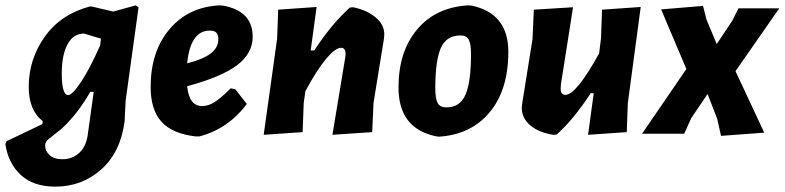

<svg xmlns="http://www.w3.org/2000/svg" viewBox="-73 -498 2922 715"><path d="M267 -474 349 -455 432 -478 443 -471 395 -124 391 -46Q376 69 304 133Q232 197 133 197Q52 197 5 154Q-42 111 -53 39L-49 28L85 -36L86 -47Q34 -87 34 -175Q34 -277 93.5 -361Q153 -445 262 -474ZM157 -224Q157 -144 181 -144Q196 -144 228.5 -192.5Q261 -241 300 -329L303 -354L240 -373Q200 -373 178.5 -333Q157 -293 157 -224ZM159 95Q198 95 224 69.5Q250 44 255 -5L276 -156H263Q218 -76 157 -19L109 19Q95 30 95 44Q95 64 111.5 79.5Q128 95 159 95Z M846 -111Q778 -19 670 10H655Q569 0 528.5 -44.5Q488 -89 488 -174Q488 -306 558 -389Q628 -472 744 -478L758 -477Q868 -457 868 -361Q868 -299 809.5 -255Q751 -211 624 -177Q631 -103 680 -103Q702 -103 725 -117Q748 -131 786 -169L803 -166ZM708 -384Q636 -384 624 -262Q685 -278 712.5 -299.5Q740 -321 740 -352Q740 -369 732.5 -376.5Q725 -384 708 -384Z M909 4 959 -354 963 -462 1106 -472 1084 -310H1097Q1163 -410 1230 -470L1242 -471Q1292 -461 1325.5 -433.5Q1359 -406 1358 -368L1357 -355L1318 -115L1313 -6L1165 4L1213 -286L1214 -297Q1214 -320 1197 -320Q1176 -320 1141.5 -279Q1107 -238 1064 -158L1058 -114L1054 -6Z M1670 -478 1684 -477Q1820 -448 1820 -305Q1820 -164 1751 -80.5Q1682 3 1562 11L1548 9Q1411 -21 1411 -172Q1411 -306 1480.5 -388.5Q1550 -471 1670 -478ZM1642 -366Q1589 -366 1568.5 -319Q1548 -272 1548 -169Q1548 -130 1557 -114Q1566 -98 1589 -98Q1640 -98 1660.5 -145.5Q1681 -193 1681 -296Q1681 -335 1672.5 -350.5Q1664 -366 1642 -366Z M2061 -471 2016 -185 2015 -169Q2014 -145 2033 -145Q2073 -145 2158 -299L2165 -354L2169 -462L2313 -472L2265 -114L2261 -6L2117 4L2138 -151H2127Q2062 -52 2000 3L1988 4Q1934 -4 1902 -31Q1870 -58 1870 -97L1872 -115L1910 -352L1915 -462Z M2666 -233 2773 -4 2612 8 2598 -55 2562 -148 2501 -58 2475 0H2318L2483 -241L2389 -463L2545 -476L2558 -425L2596 -334L2654 -421L2677 -467H2829Z"/></svg>

Font: Alegreya Sans SC ExtraBold
Style: Italic
Weight: 800
Italic angle: -7°
Designer: Juan Pablo del Peral
Foundry: Huerta Tipografica
Version: Version 2.007